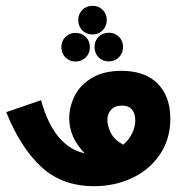

<svg xmlns="http://www.w3.org/2000/svg" viewBox="-20 -634 640 660"><path d="M1.5 -248.5 121 -289.5Q143.5 -208.5 181.5 -163.2Q219.5 -118 271 -107Q218 -161.5 218 -227.5Q218 -267 236.8 -304.5Q255.5 -342 296 -366.2Q336.5 -390.5 397.5 -390.5Q478.5 -390.5 522 -346.5Q565.5 -302.5 565.5 -226Q565.5 -156.5 530.2 -103.8Q495 -51 435 -22.5Q375 6 303.5 6Q193 6 121.2 -61Q49.5 -128 1.5 -248.5ZM403.5 -136.5Q423.5 -153.5 434.2 -175.8Q445 -198 445 -220.5Q445 -243 434 -257Q423 -271 399 -271Q374.5 -271 361.8 -256.5Q349 -242 349 -222Q349 -203 360.2 -178.8Q371.5 -154.5 403.5 -136.5ZM249 -565Q249 -586 263 -600Q277 -614 298 -614Q319 -614 333 -600Q347 -586 347 -565Q347 -544 333 -529.8Q319 -515.5 298 -515.5Q277 -515.5 263 -529.5Q249 -543.5 249 -565ZM191 -472Q191 -493 205 -507Q219 -521 239.5 -521Q261 -521 275 -507Q289 -493 289 -472Q289 -451 275 -436.8Q261 -422.5 239.5 -422.5Q219 -422.5 205 -436.5Q191 -450.5 191 -472ZM305 -472.5Q305 -493.5 318.8 -507.5Q332.5 -521.5 353.5 -521.5Q375 -521.5 389 -507.5Q403 -493.5 403 -472.5Q403 -451.5 389 -437.2Q375 -423 353.5 -423Q332.5 -423 318.8 -437Q305 -451 305 -472.5Z"/></svg>

Font: JuliaMono ExtraBold
Style: Italic
Weight: 800
Italic angle: -9°
Monospace: yes
Designer: cormullion
Foundry: corm
Version: Version 0.057; ttfautohint (v1.8.4)